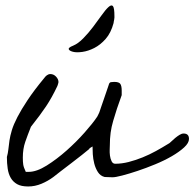

<svg xmlns="http://www.w3.org/2000/svg" viewBox="-20 -673 703 694"><path d="M4.9 -105.5Q8.8 -119.1 10.3 -133.8Q11.7 -148.4 14.2 -165Q16.6 -181.6 22.9 -202.6Q29.3 -223.6 43 -250Q56.6 -276.4 79.6 -311Q102.5 -345.7 139.6 -390.6Q143.6 -396.5 149.4 -400.9Q155.3 -405.3 162.1 -405.3Q173.8 -405.3 182.6 -396Q191.4 -386.7 191.4 -376Q191.4 -375 189.9 -369.6Q188.5 -364.3 187.5 -362.3Q176.8 -339.8 167 -322.3Q157.2 -304.7 146.5 -288.6Q135.7 -272.5 122.6 -254.9Q109.4 -237.3 91.8 -214.8Q80.1 -185.5 71.3 -160.2Q62.5 -134.8 62.5 -103.5Q62.5 -87.9 64 -78.1Q65.4 -68.4 73.2 -51.8H84Q112.3 -51.8 148.9 -74.7Q185.5 -97.7 221.2 -129.4Q256.8 -161.1 286.1 -194.3Q315.4 -227.5 329.1 -248Q331.1 -250 334.5 -257.3Q337.9 -264.6 338.9 -266.6Q340.8 -272.5 345.7 -286.6Q350.6 -300.8 356 -316.4Q361.3 -332 366.2 -346.2Q371.1 -360.4 373 -366.2Q375 -375 380.9 -376Q386.7 -377 392.6 -377Q410.2 -377 415 -369.6Q419.9 -362.3 419.9 -345.7V-329.1Q410.2 -302.7 402.8 -280.3Q395.5 -257.8 389.2 -236.3Q382.8 -214.8 379.9 -193.4Q377 -171.9 377 -146.5Q377 -143.6 376.5 -132.8Q376 -122.1 377.4 -110.8Q378.9 -99.6 383.3 -90.3Q387.7 -81.1 396.5 -81.1Q419.9 -81.1 444.8 -87.4Q469.7 -93.8 495.1 -104Q520.5 -114.3 543.5 -127Q566.4 -139.6 586.9 -152.3Q591.8 -154.3 598.6 -161.1Q605.5 -168 613.3 -174.3Q621.1 -180.7 628.9 -185.5Q636.7 -190.4 643.6 -190.4Q663.1 -190.4 663.1 -170.9Q663.1 -156.2 645.5 -140.1Q627.9 -124 601.1 -108.4Q574.2 -92.8 541 -79.1Q507.8 -65.4 477.1 -55.2Q446.3 -44.9 421.9 -38.6Q397.5 -32.2 386.7 -32.2Q382.8 -32.2 372.6 -32.7Q362.3 -33.2 358.4 -33.2Q342.8 -37.1 334 -50.8Q325.2 -64.5 320.8 -81.5Q316.4 -98.6 315.4 -115.7Q314.5 -132.8 314.5 -143.6Q311.5 -141.6 307.1 -139.2Q302.7 -136.7 301.8 -133.8Q293.9 -127 275.9 -112.8Q257.8 -98.6 236.8 -82.5Q215.8 -66.4 197.8 -52.7Q179.7 -39.1 172.9 -33.2Q153.3 -18.6 129.9 -8.8Q106.4 1 82 1Q56.6 1 42 -7.3Q27.3 -15.6 19 -29.8Q10.7 -43.9 7.8 -63.5Q4.9 -83 4.9 -105.5ZM393.6 -614.3Q393.6 -613.3 393.6 -609.4Q393.6 -605.5 392.6 -601.6Q391.6 -597.7 391.1 -594.2Q390.6 -590.8 390.6 -589.8Q380.9 -553.7 361.8 -532.2Q342.8 -510.7 320.8 -499.5Q298.8 -488.3 277.8 -485.4Q256.8 -482.4 243.7 -485.8Q230.5 -489.3 228.5 -495.1Q226.6 -501 244.1 -507.8Q262.7 -515.6 281.2 -534.7Q299.8 -553.7 316.4 -575.7Q333 -597.7 347.2 -617.7Q361.3 -637.7 372.1 -647.5Q382.8 -657.2 388.2 -650.9Q393.6 -644.5 393.6 -614.3Z"/></svg>

Font: Cedarville Cursive
Style: Regular
Weight: 400
Designer: Kimberly Geswein
Foundry: Kimberly Geswein
Version: Version 1.001 2010